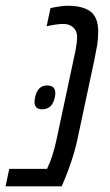

<svg xmlns="http://www.w3.org/2000/svg" viewBox="-68 -660 390 680"><path d="M110.8 -631.3Q147.9 -639.6 173.6 -639.6Q199.2 -639.6 218.5 -634.5Q237.8 -629.4 250 -621.1Q279.8 -600.6 279.8 -547.9Q279.8 -522 275.9 -499Q272 -476.1 266.6 -449.7L206.1 -166Q198.2 -128.9 184.3 -87.4Q170.4 -45.9 160.2 -22.9L150.4 0H-48.3L-35.2 -62H98.6Q118.7 -102.5 132.3 -166L199.7 -482.4Q205.1 -511.7 205.1 -530.5Q205.1 -549.3 191.9 -562.3Q178.7 -575.2 156 -575.2Q133.3 -575.2 97.2 -566.9ZM99.1 -357.4Q127.9 -357.4 127.9 -330.1Q127.9 -323.2 126 -314.9Q117.2 -272.9 81.5 -272.9Q54.2 -272.9 54.2 -299.3Q54.2 -306.2 56.2 -314.9Q64.9 -357.4 99.1 -357.4Z"/></svg>

Font: Open Sans Hebrew Condensed
Style: Italic
Weight: 400
Width: 3
Italic angle: -12°
Foundry: Ascender Corporation, Yanek Iontef
Version: Version 2.001;PS 002.001;hotconv 1.0.70;makeotf.lib2.5.58329